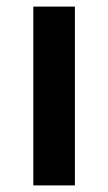

<svg xmlns="http://www.w3.org/2000/svg" viewBox="-20 -562 327 582"><path d="M207 0V-542H81V0Z"/></svg>

Font: Noto Sans Bengali SemiBold
Style: Regular
Weight: 600
Designer: Jelle Bosma - Monotype Design Team
Foundry: Monotype Imaging Inc.
Version: Version 2.003